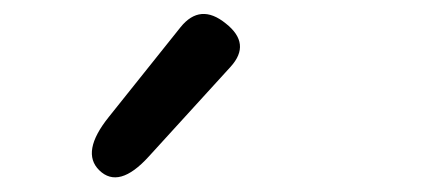

<svg xmlns="http://www.w3.org/2000/svg" viewBox="-20 -832 596 272"><path d="M299.8 -798.8Q336.4 -770 306.6 -737.3L190.9 -610.4Q148.4 -563.5 120.6 -590.8Q94.2 -616.7 134.3 -666.5L235.8 -793.5Q263.7 -828.1 299.8 -798.8Z"/></svg>

Font: Comic Relief
Style: Regular
Weight: 400
Designer: Jeff Davis
Foundry: Loudifier
Version: Version 1.0